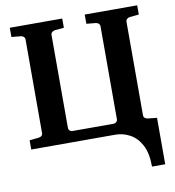

<svg xmlns="http://www.w3.org/2000/svg" viewBox="-93 -754 951 1042"><g transform="rotate(-10 382.0 -233.0)"><path d="M660.2 205.1Q660.2 130.4 636 85.4Q611.8 40.5 573.7 20.3Q535.6 0 494.1 0H30.8V-50.8L82 -56.2Q91.3 -57.1 97.7 -62.7Q104 -68.4 104 -78.1V-592.8Q104 -602.5 97.7 -608.4Q91.3 -614.3 82 -615.2L30.8 -620.1V-670.9H319.8V-620.1L269 -615.2Q260.7 -614.3 253.9 -608.4Q247.1 -602.5 247.1 -592.8V-82Q247.1 -72.3 253.4 -66.2Q259.8 -60.1 269 -60.1H495.1Q503.9 -60.1 510.5 -66.2Q517.1 -72.3 517.1 -82V-592.8Q517.1 -602.5 510.5 -608.4Q503.9 -614.3 495.1 -615.2L443.8 -620.1V-670.9H732.9V-620.1L682.1 -615.2Q673.8 -614.3 667 -608.4Q660.2 -602.5 660.2 -592.8V-78.1Q660.2 -68.4 667 -62.7Q673.8 -57.1 682.1 -56.2L732.9 -50.8V205.1Z"/></g></svg>

Font: Charis
Style: Bold
Weight: 700
Designer: Walt Agee, Miriam Martin, Annie Olsen, Victor Gaultney, Lorna Priest, Alan Ward, Bob Hallissy, Martin Hosken, Sharon Cor
Foundry: SIL Global
Version: Version 7.000